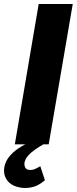

<svg xmlns="http://www.w3.org/2000/svg" viewBox="-30 -720 383 958"><path d="M163 -700 44 0H213L333 -700ZM171 109Q161 116 146.5 122.5Q132 129 118 128Q102 127 96.5 117Q91 107 92 92Q96 73 110.5 56.5Q125 40 145.5 26Q166 12 188 -1L148 -27Q115 -11 80 9Q45 29 21 55.5Q-3 82 -9 117Q-13 148 0 171Q13 194 37.5 205.5Q62 217 92 218Q128 218 152.5 206.5Q177 195 194 179Z"/></svg>

Font: Jost
Style: Bold Italic
Weight: 700
Italic angle: -5°
Version: Version 3.710